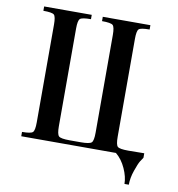

<svg xmlns="http://www.w3.org/2000/svg" viewBox="-92 -783 944 1020"><g transform="rotate(10 380.5 -273.0)"><path d="M722.7 -24.4 636.7 -23.4C605.5 -23.4 586.3 -26.7 579.1 -33.2C571.9 -39.7 568.4 -57.6 568.4 -86.9V-614.3C568.4 -642.9 571.8 -660.5 578.6 -667C585.4 -673.5 604.8 -676.8 636.7 -676.8V-700.2H379.9V-676.8C411.8 -676.8 431.3 -673.5 438.5 -667C445.6 -660.5 449.2 -642.9 449.2 -614.3V-86.9C449.2 -58.3 445.6 -40.5 438.5 -33.7C431.3 -26.9 411.8 -23.4 379.9 -23.4H320.3C288.4 -23.4 268.9 -26.9 261.7 -33.7C254.6 -40.5 251 -58.3 251 -86.9V-614.3C251 -642.9 254.6 -660.5 261.7 -667C268.9 -673.5 288.4 -676.8 320.3 -676.8V-700.2H63.5V-676.8C95.4 -676.8 114.7 -673.5 121.6 -667C128.4 -660.5 131.8 -642.9 131.8 -614.3V-86.9C131.8 -57.6 128.3 -39.7 121.1 -33.2C113.9 -26.7 94.7 -23.4 63.5 -23.4V0H574.2C596.4 18.2 614.1 42.2 627.4 71.8C640.8 101.4 647.5 128.9 647.5 154.3H670.9C670.9 129.6 675.6 103.7 685.1 76.7C694.5 49.6 702.1 31.4 708 22C713.9 12.5 718.8 5.2 722.7 0Z"/></g></svg>

Font: TriodPostnaja
Style: Medium
Weight: 500
Version: 20110805; ttfautohint (v0.96) -l 8 -r 50 -G 200 -x 14 -w "G"